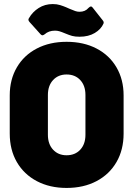

<svg xmlns="http://www.w3.org/2000/svg" viewBox="-20 -914 657 946"><path d="M28 -256V-444Q28 -522 63 -582Q98 -642 161.5 -675Q225 -708 308 -708Q392 -708 455.5 -675Q519 -642 554 -582Q589 -522 589 -444V-256Q589 -176 554 -115.5Q519 -55 455.5 -21.5Q392 12 308 12Q225 12 161.5 -21.5Q98 -55 63 -115.5Q28 -176 28 -256ZM401 -250V-446Q401 -492 375.5 -519.5Q350 -547 308 -547Q267 -547 241.5 -519.5Q216 -492 216 -446V-250Q216 -204 241.5 -176.5Q267 -149 308 -149Q350 -149 375.5 -176.5Q401 -204 401 -250ZM302 -749Q283 -757 272.5 -760Q262 -763 251 -763Q220 -763 200 -745Q193 -740 189 -740Q185 -740 180 -745L126 -805Q120 -811 120 -817Q120 -821 123 -825Q140 -855 170.5 -874.5Q201 -894 240 -894Q260 -894 276 -889Q292 -884 305 -878.5Q318 -873 322 -871Q341 -863 351 -859.5Q361 -856 372 -856Q400 -856 416 -875Q423 -882 428 -882Q433 -882 437 -876L486 -814Q493 -806 490 -798Q478 -770 447 -751.5Q416 -733 372 -733Q350 -733 335.5 -737Q321 -741 302 -749Z"/></svg>

Font: Barlow Black
Style: Regular
Weight: 900
Designer: Jeremy Tribby
Foundry: Tribby Type
Version: Version 1.422